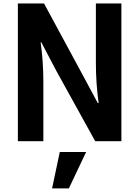

<svg xmlns="http://www.w3.org/2000/svg" viewBox="-20 -806 794 1096"><path d="M82 0V-786.1H231.4L453.1 -376L538.1 -217.8H543Q527.3 -332 527.3 -446.3V-786.1H672.9V0H523.4L302.7 -399.4L215.8 -564.5H211.9Q227.5 -456.1 227.5 -335.9V0ZM277.3 269.5 321.3 61.5H471.7L373 269.5Z"/></svg>

Font: Gothic A1 ExtraBold
Style: Regular
Weight: 800
Designer: HanYang I&C Co.,Ltd.
Foundry: HanYang I&C Co.,Ltd.
Version: Version 2.50